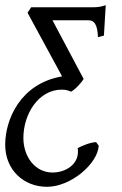

<svg xmlns="http://www.w3.org/2000/svg" viewBox="-56 -475 468 739"><path d="M-36 82C-36 179 35 244 125 244C217 244 320 155 324 86L314 72C290 73 261 86 243 95C244 100 244 105 244 110C244 157 198 189 146 189C79 189 34 128 34 56C34 -36 92 -130 182 -130C196 -130 208 -127 217 -122C235 -131 259 -159 266 -171L146 -397H284C306 -397 319 -383 321 -332L344 -338L351 -455C331 -449 324 -447 298 -447H64L50 -426L183 -181C20 -153 -36 -12 -36 82Z"/></svg>

Font: Temporarium
Style: Italic
Weight: 400
Italic angle: -7°
Version: Version 1.1